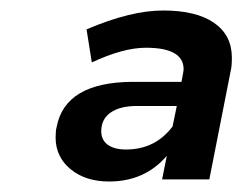

<svg xmlns="http://www.w3.org/2000/svg" viewBox="-20 -800 462 366"><path d="M422 -690Q422 -674 420 -666L379 -458H289L298 -503Q256 -454 188 -454Q143 -454 114.5 -477.5Q86 -501 86 -538Q86 -551 88 -558Q104 -643 232 -644H326L328 -655Q330 -665 330 -668Q330 -709 258 -709Q215 -709 155 -681L145 -744Q229 -780 291 -780Q354 -780 388 -756.5Q422 -733 422 -690ZM309 -559 317 -598H241Q209 -598 191 -585.5Q173 -573 173 -550Q173 -533 185.5 -524Q198 -515 220 -515Q276 -515 309 -559Z"/></svg>

Font: TypoPRO Montserrat Alternates
Style: Italic
Weight: 500
Italic angle: -11.3°
Designer: Julieta Ulanovsky
Foundry: Julieta Ulanovsky
Version: Version 6.001